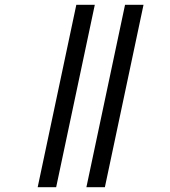

<svg xmlns="http://www.w3.org/2000/svg" viewBox="-20 -780 708 800"><path d="M340 0 501 -760H578L417 0ZM137 0 298 -760H375L214 0Z"/></svg>

Font: ET Text
Style: Italic
Weight: 470
Italic angle: -12°
Designer: Monotype Design Team
Foundry: Monotype Imaging Inc.
Version: Version 2.009